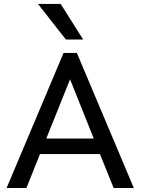

<svg xmlns="http://www.w3.org/2000/svg" viewBox="-20 -946 707 966"><path d="M551.8 0H653.3L366.7 -679.7H299.8L13.2 0H112.8L181.2 -170.9H482.9ZM332.5 -546.9 451.7 -249H212.9ZM311.5 -747.1H398.4L285.2 -926.3H170.9Z"/></svg>

Font: Inder
Style: Regular
Weight: 400
Designer: Irina Smirnova
Foundry: Irina Smirnova
Version: Version 1.001